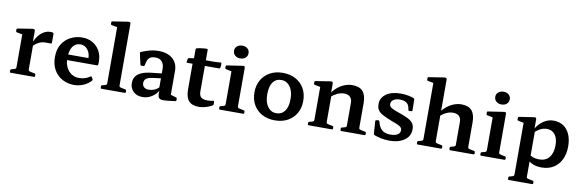

<svg xmlns="http://www.w3.org/2000/svg" viewBox="-60 -1307 6250 2060"><g transform="rotate(10 3064.5 -277.0)"><path d="M108 0V-313H242V0ZM437 -393Q437 -384 427 -384H363Q349 -384 337.5 -382Q326 -380 314 -375Q290 -365 268 -349.5Q246 -334 230 -315L229 -350Q238 -381 254.5 -409Q271 -437 294 -459Q317 -481 344 -493.5Q371 -506 400 -506Q437 -506 437 -492ZM56 0Q47 0 47 -10V-26Q47 -36 57 -38L85 -45Q101 -50 104.5 -55Q108 -60 108 -75V-180H242V-76Q242 -60 245.5 -55.5Q249 -51 264 -47L312 -37Q321 -35 321 -25V-9Q321 0 311 0ZM108 -313V-462L126 -423L46 -439Q37 -440 37 -450V-469Q37 -478 47 -480L205 -505Q220 -507 227 -503Q234 -499 234 -485V-379L242 -362V-313Z M746 11Q678 11 621 -19.5Q564 -50 529.5 -108Q495 -166 495 -250Q495 -334 530.5 -390.5Q566 -447 624 -476.5Q682 -506 750 -506Q812 -506 861 -478.5Q910 -451 939 -400.5Q968 -350 968 -282Q968 -275 968 -266.5Q968 -258 967 -249Q964 -239 955 -239H615V-300H876L851 -282Q851 -287 851 -291Q851 -295 851 -299Q851 -336 837 -365.5Q823 -395 798.5 -412.5Q774 -430 743 -430Q688 -430 658 -386Q628 -342 628 -258Q628 -205 648 -163Q668 -121 704 -96.5Q740 -72 787 -72Q857 -72 909 -110Q917 -116 921 -107L934 -85Q938 -78 933 -69Q899 -31 850 -10Q801 11 746 11Z M1097 0V-567H1231V0ZM1045 0Q1036 0 1036 -10V-26Q1036 -36 1046 -38L1074 -45Q1090 -50 1093.5 -55Q1097 -60 1097 -75V-180H1231V-76Q1231 -60 1234.5 -55.5Q1238 -51 1253 -47L1301 -37Q1310 -35 1310 -25V-9Q1310 0 1300 0ZM1097 -566V-715L1115 -676L1035 -692Q1026 -693 1026 -703V-722Q1026 -732 1036 -732L1202 -758Q1218 -760 1224.5 -756Q1231 -752 1231 -739V-566Z M1493 11Q1432 11 1394 -25Q1356 -61 1356 -118Q1356 -181 1402 -216.5Q1448 -252 1543 -262L1671 -276L1669 -223L1567 -210Q1519 -203 1497.5 -186.5Q1476 -170 1476 -139Q1476 -111 1494.5 -94.5Q1513 -78 1545 -78Q1576 -78 1599.5 -87Q1623 -96 1638.5 -108Q1654 -120 1660 -127L1672 -115Q1669 -97 1654.5 -75.5Q1640 -54 1616.5 -34Q1593 -14 1561.5 -1.5Q1530 11 1493 11ZM1655 -322Q1655 -374 1630.5 -402.5Q1606 -431 1560 -431Q1538 -431 1519.5 -426Q1501 -421 1487.5 -405.5Q1474 -390 1466 -358L1459 -327Q1456 -318 1447 -318H1424Q1414 -318 1413 -328Q1405 -359 1398.5 -389.5Q1392 -420 1386 -449Q1384 -457 1393 -462Q1423 -475 1473.5 -490.5Q1524 -506 1582 -506Q1678 -506 1734 -457.5Q1790 -409 1790 -325V-162H1655ZM1790 -162V-38L1770 -72L1851 -47Q1860 -44 1860 -34V-18Q1860 -8 1850 -7L1796 0Q1744 7 1714.5 6Q1685 5 1673 -9Q1661 -23 1661 -53V-101L1655 -109V-162Z M2107 10Q2032 10 1997 -30Q1962 -70 1962 -155V-470L1967 -495V-593Q1967 -602 1977 -605Q1991 -609 2011 -612Q2031 -615 2051.5 -617Q2072 -619 2087 -619Q2096 -618 2096 -609V-158Q2096 -112 2117 -93Q2138 -74 2188 -74Q2201 -74 2216.5 -75.5Q2232 -77 2249 -81Q2258 -83 2260 -73L2261 -50Q2263 -42 2255 -34Q2238 -22 2212.5 -12Q2187 -2 2159.5 4Q2132 10 2107 10ZM1903 -434Q1894 -434 1896 -444L1902 -476Q1904 -486 1914 -487L1967 -495H2187L2257 -499Q2266 -500 2266 -489Q2267 -478 2266.5 -466.5Q2266 -455 2263 -444Q2260 -434 2251 -434Z M2387 0V-314H2521V0ZM2335 0Q2326 0 2326 -10V-26Q2326 -36 2336 -38L2364 -45Q2380 -50 2383.5 -55Q2387 -60 2387 -75V-180H2521V-76Q2521 -60 2524.5 -55.5Q2528 -51 2543 -47L2591 -37Q2600 -35 2600 -25V-9Q2600 0 2590 0ZM2387 -314V-463L2405 -423L2325 -439Q2316 -441 2316 -451V-470Q2316 -479 2326 -480L2492 -505Q2508 -508 2514.5 -504Q2521 -500 2521 -486V-314ZM2455 -579Q2421 -579 2398.5 -598.5Q2376 -618 2376 -649Q2376 -680 2398.5 -699Q2421 -718 2455 -718Q2490 -718 2512 -699Q2534 -680 2534 -649Q2534 -618 2512 -598.5Q2490 -579 2455 -579Z M2934 11Q2855 11 2795.5 -21.5Q2736 -54 2702.5 -112Q2669 -170 2669 -247Q2669 -325 2702.5 -383Q2736 -441 2795.5 -473.5Q2855 -506 2934 -506Q3015 -506 3074.5 -473.5Q3134 -441 3167.5 -383Q3201 -325 3201 -247Q3201 -170 3167.5 -112Q3134 -54 3074.5 -21.5Q3015 11 2934 11ZM2937 -67Q2996 -67 3029.5 -112Q3063 -157 3063 -243Q3063 -302 3046 -343Q3029 -384 2999.5 -406Q2970 -428 2932 -428Q2873 -428 2840.5 -383.5Q2808 -339 2808 -251Q2808 -165 2844 -116Q2880 -67 2937 -67Z M3708 -316Q3708 -358 3685 -380Q3662 -402 3619 -402Q3585 -402 3548 -385.5Q3511 -369 3478 -340L3465 -365Q3489 -407 3524.5 -438.5Q3560 -470 3603 -488Q3646 -506 3691 -506Q3770 -506 3806.5 -464Q3843 -422 3843 -335V0H3708ZM3354 0V-313H3488V0ZM3302 0Q3293 0 3293 -10V-26Q3293 -36 3303 -38L3331 -45Q3347 -50 3350.5 -55Q3354 -60 3354 -75V-180H3488V-76Q3488 -60 3491.5 -55.5Q3495 -51 3510 -47L3558 -37Q3567 -35 3567 -25V-9Q3567 0 3557 0ZM3657 0Q3648 0 3648 -10V-26Q3648 -36 3657 -38L3685 -45Q3702 -50 3705 -55Q3708 -60 3708 -75V-180H3843V-76Q3843 -60 3846.5 -55.5Q3850 -51 3865 -47L3913 -37Q3922 -35 3922 -25V-9Q3922 0 3912 0ZM3354 -313V-462L3372 -423L3292 -439Q3283 -440 3283 -450V-469Q3283 -478 3293 -480L3451 -505Q3466 -507 3473 -503Q3480 -499 3480 -485V-379L3488 -362V-313Z M4245 -297Q4308 -276 4344 -255.5Q4380 -235 4394.5 -210Q4409 -185 4409 -150Q4409 -101 4381.5 -65Q4354 -29 4304 -8.5Q4254 12 4186 12Q4132 12 4088.5 2Q4045 -8 4017 -19Q4008 -23 4008 -33L3999 -170Q3999 -179 4009 -180L4030 -183Q4039 -184 4043 -174L4053 -142Q4068 -99 4099 -76.5Q4130 -54 4185 -54Q4234 -54 4261.5 -71.5Q4289 -89 4289 -120Q4289 -136 4279.5 -148Q4270 -160 4244.5 -172Q4219 -184 4173 -200Q4106 -226 4068.5 -247Q4031 -268 4016.5 -293.5Q4002 -319 4002 -355Q4002 -424 4061 -465.5Q4120 -507 4218 -507Q4264 -507 4303 -499Q4342 -491 4363 -482Q4371 -478 4371 -468L4373 -350Q4373 -341 4363 -340L4340 -339Q4330 -338 4329 -348L4324 -371Q4317 -408 4290 -425Q4263 -442 4220 -442Q4177 -442 4151 -424.5Q4125 -407 4125 -378Q4125 -361 4134 -349.5Q4143 -338 4169 -326Q4195 -314 4245 -297Z M4542 0V-567H4676V0ZM4895 -316Q4895 -358 4872.5 -380Q4850 -402 4806 -402Q4772 -402 4736 -386Q4700 -370 4666 -340L4653 -365Q4676 -406 4712.5 -438Q4749 -470 4792.5 -488Q4836 -506 4879 -506Q4957 -506 4993.5 -464Q5030 -422 5030 -335V0H4895ZM4490 0Q4481 0 4481 -10V-26Q4481 -36 4491 -38L4519 -45Q4535 -50 4538.5 -55Q4542 -60 4542 -75V-180H4676V-76Q4676 -60 4679.5 -55.5Q4683 -51 4698 -47L4746 -37Q4755 -35 4755 -25V-9Q4755 0 4745 0ZM4542 -566V-715L4560 -676L4480 -692Q4471 -693 4471 -703V-722Q4471 -732 4481 -732L4647 -758Q4663 -760 4669.5 -756Q4676 -752 4676 -739V-566ZM4844 0Q4835 0 4835 -10V-26Q4835 -36 4844 -38L4872 -45Q4889 -50 4892 -55Q4895 -60 4895 -75V-180H5030V-76Q5030 -60 5033.5 -55.5Q5037 -51 5052 -47L5100 -37Q5109 -35 5109 -25V-9Q5109 0 5099 0Z M5233 0V-314H5367V0ZM5181 0Q5172 0 5172 -10V-26Q5172 -36 5182 -38L5210 -45Q5226 -50 5229.5 -55Q5233 -60 5233 -75V-180H5367V-76Q5367 -60 5370.5 -55.5Q5374 -51 5389 -47L5437 -37Q5446 -35 5446 -25V-9Q5446 0 5436 0ZM5233 -314V-463L5251 -423L5171 -439Q5162 -441 5162 -451V-470Q5162 -479 5172 -480L5338 -505Q5354 -508 5360.5 -504Q5367 -500 5367 -486V-314ZM5301 -579Q5267 -579 5244.5 -598.5Q5222 -618 5222 -649Q5222 -680 5244.5 -699Q5267 -718 5301 -718Q5336 -718 5358 -699Q5380 -680 5380 -649Q5380 -618 5358 -598.5Q5336 -579 5301 -579Z M5570 205V-313H5705V205ZM5519 205Q5510 205 5510 195V179Q5510 169 5519 167L5547 160Q5563 155 5566.5 150Q5570 145 5570 130V25H5704V129Q5704 145 5707.5 149.5Q5711 154 5727 158L5775 168Q5784 170 5784 180V196Q5784 205 5774 205ZM5683 -112Q5703 -91 5732.5 -80Q5762 -69 5803 -69Q5873 -69 5911 -116.5Q5949 -164 5949 -249Q5949 -323 5917 -364.5Q5885 -406 5829 -406Q5794 -406 5759.5 -389.5Q5725 -373 5696 -342L5685 -366Q5715 -430 5769 -468Q5823 -506 5883 -506Q5946 -506 5991 -476Q6036 -446 6060.5 -390.5Q6085 -335 6085 -260Q6085 -177 6055 -116Q6025 -55 5970.5 -21.5Q5916 12 5840 12Q5779 12 5732.5 -11.5Q5686 -35 5649 -83ZM5570 -313V-462L5589 -423L5509 -439Q5500 -441 5500 -451V-469Q5500 -478 5510 -481L5668 -505Q5683 -507 5689.5 -503.5Q5696 -500 5696 -486V-379L5705 -363V-313Z"/></g></svg>

Font: Hahmlet SemiBold
Style: Regular
Weight: 600
Version: Version 1.002